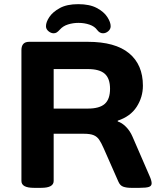

<svg xmlns="http://www.w3.org/2000/svg" viewBox="-20 -901 772 923"><path d="M143 2Q83 2 83 -31V-660Q83 -700 120 -700H402Q534 -700 600.5 -645Q667 -590 667 -489Q667 -434 637 -387.5Q607 -341 546 -321V-317Q566 -311 585.5 -291.5Q605 -272 617 -244L699 -55Q704 -44 706.5 -35Q709 -26 709 -20Q709 -7 696 -2.5Q683 2 651 2H610Q588 2 572.5 -3.5Q557 -9 549 -28L478 -189Q467 -214 457 -229Q447 -244 430.5 -251Q414 -258 383 -258H238V-31Q238 2 178 2ZM238 -379H402Q458 -379 483.5 -401.5Q509 -424 509 -474Q509 -524 483.5 -546.5Q458 -569 402 -569H238ZM238 -741Q225 -741 213 -751Q201 -761 201 -775Q201 -795 217.5 -819.5Q234 -844 268 -862.5Q302 -881 356 -881Q411 -881 445.5 -862.5Q480 -844 496 -819Q512 -794 512 -775Q512 -761 500.5 -751Q489 -741 475 -741Q459 -741 447 -757Q435 -774 410.5 -782.5Q386 -791 357 -791Q331 -791 307 -783.5Q283 -776 268 -759Q259 -749 252.5 -745Q246 -741 238 -741Z"/></svg>

Font: Asap Expanded
Style: Bold
Weight: 700
Width: 7
Designer: Pablo Cosgaya
Foundry: Omnibus-Type
Version: Version 3.001; ttfautohint (v1.8.4.7-5d5b)